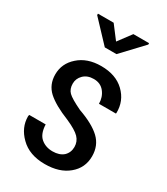

<svg xmlns="http://www.w3.org/2000/svg" viewBox="-188 -835 812 931"><g transform="rotate(30 217.5 -369.5)"><path d="M302.7 -132.8Q302.7 -163.1 282.2 -184.6Q261.7 -206.1 206.1 -230.5Q125 -262.7 85 -298.8Q45.9 -335 45.9 -391.6Q45.9 -453.1 93.8 -495.1Q141.6 -538.1 219.7 -538.1Q301.8 -538.1 349.6 -492.2Q398.4 -445.3 396.5 -377Q396.5 -376 395.5 -374Q372.1 -374 300.8 -374Q300.8 -411.1 279.3 -438.5Q257.8 -465.8 219.7 -465.8Q183.6 -465.8 162.1 -444.3Q141.6 -423.8 141.6 -395.5Q141.6 -365.2 159.2 -347.7Q176.8 -330.1 236.3 -301.8Q319.3 -272.5 359.4 -234.4Q399.4 -196.3 399.4 -136.7Q399.4 -71.3 349.6 -30.3Q300.8 10.7 218.8 10.7Q131.8 10.7 82 -39.1Q33.2 -86.9 33.2 -149.4Q33.2 -152.3 34.2 -155.3Q34.2 -156.2 35.2 -158.2Q57.6 -158.2 127 -158.2Q128.9 -106.4 155.3 -84Q181.6 -61.5 220.7 -61.5Q258.8 -61.5 281.2 -81.1Q302.7 -101.6 302.7 -132.8ZM221.7 -676.8Q235.4 -695.3 276.4 -750Q297.9 -750 364.3 -750Q364.3 -748 364.3 -742.2Q336.9 -712.9 253.9 -625Q237.3 -625 188.5 -625Q161.1 -654.3 78.1 -742.2Q78.1 -744.1 78.1 -750Q100.6 -750 166 -750Q179.7 -732.4 221.7 -676.8Z"/></g></svg>

Font: Noto Sans Hebrew DECATHLON 
Style: Regular
Weight: 400
Designer: Monotype Design team
Version: Version 1.03 uh